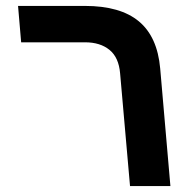

<svg xmlns="http://www.w3.org/2000/svg" viewBox="-20 -629 640 649"><path d="M267.5 -486H51.5L41 -609H267Q386.5 -609 449.2 -557Q512 -505 521.5 -397.5L556 0H419.5L386 -381Q381.5 -435 350 -460.5Q318.5 -486 267.5 -486Z"/></svg>

Font: JuliaMono
Style: Bold Italic
Weight: 700
Italic angle: -9°
Monospace: yes
Designer: cormullion
Foundry: corm
Version: Version 0.057; ttfautohint (v1.8.4)